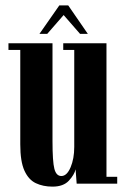

<svg xmlns="http://www.w3.org/2000/svg" viewBox="-20 -684 468 715"><path d="M175.5 11Q140.5 11 113.5 -1.8Q86.5 -14.5 71 -48.5Q55.5 -82.5 55.5 -146.5V-498H11.5V-523H175.5V-159.5Q175.5 -82 182.5 -55.2Q189.5 -28.5 208.5 -28.5Q229 -28.5 242.8 -60.8Q256.5 -93 256.5 -137V-498H215.5V-523H376.5V-25.5H416.5V0H265.5L261.5 -53.5Q257 -33.5 236.5 -11.2Q216 11 175.5 11ZM127 -558 201 -664H234L307 -558H278L217 -628L156 -558Z"/></svg>

Font: Imbue 50pt
Style: Bold
Weight: 700
Designer: Tyler Finck
Foundry: Etcetera Type Company
Version: Version 1.102; ttfautohint (v1.8.3)